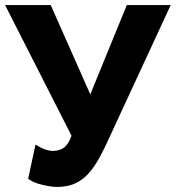

<svg xmlns="http://www.w3.org/2000/svg" viewBox="-21 -730 693 757"><path d="M316 -34Q338 -54 358.5 -87Q379 -120 402 -170L652 -710H479L335 -358L179 -710H-1L261 -195Q250 -163 232.5 -149Q215 -135 188 -135Q158 -135 119 -160L90 -25Q113 -8 148 -1Q180 7 204 7Q239 7 266 -3Q293 -13 316 -34Z"/></svg>

Font: RT Raleway ExtraBold
Style: Regular
Weight: 400
Designer: Matt McInerney, Pablo Impallari, Rodrigo Fuenzalida — Edited by Milan Moffatt in April 2016
Foundry: Matt McInerney, Pablo Impallari, Rodrigo Fuenzalida — Edited by Milan Moffatt in April 2016
Version: Version 3.001